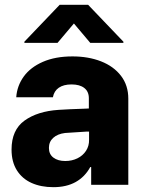

<svg xmlns="http://www.w3.org/2000/svg" viewBox="-20 -773 604 803"><path d="M224.6 -313.5Q268.6 -316.4 332 -318.4Q339.8 -319.3 351.6 -319.3V-362.3Q351.6 -390.1 332.5 -405Q313.5 -419.9 279.3 -419.9Q246.1 -419.9 226.1 -406.2Q206.1 -392.6 201.2 -366.2H47.9Q51.3 -414.1 79.3 -452.9Q107.4 -491.7 159.4 -514.4Q211.4 -537.1 283.2 -537.1Q349.6 -537.1 402.6 -516.4Q455.6 -495.6 486.1 -455.8Q516.6 -416 516.6 -360.4V0H361.3V-74.2H357.4Q335 -33.2 296.4 -11.7Q257.8 9.8 203.1 9.8Q151.4 9.8 112.1 -7.8Q72.8 -25.4 50.5 -60.8Q28.3 -96.2 28.3 -147.5Q28.3 -229.5 82.5 -268.6Q136.7 -307.6 224.6 -313.5ZM252.9 -99.6Q280.8 -99.6 303.7 -110.8Q326.7 -122.1 339.8 -142.3Q353 -162.6 352.5 -188.5V-222.7H342.8L252 -216.8Q220.7 -212.9 202.6 -196.5Q184.6 -180.2 184.6 -154.3Q184.6 -127.9 203.4 -113.8Q222.2 -99.6 252.9 -99.6ZM289.1 -674.8 220.7 -593.8H82V-598.6L229.5 -752.9H348.6L496.1 -598.6V-593.8H357.4Z"/></svg>

Font: Pretendard Std ExtraBold
Style: Regular
Weight: 800
Designer: Base glyphs from Inter by Rasmus Andersson; Hangeul glyphs from Noto Sans CJK(Source Han Sans) by Jang Soo-young and Kan
Foundry: Kil Hyung-jin
Version: Version 1.309